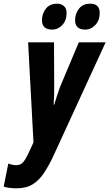

<svg xmlns="http://www.w3.org/2000/svg" viewBox="-89 -778 591 1038"><path d="M1 240Q-42 240 -69 231L-44 106Q-21 115 -2 115Q21 115 34 101Q47 87 60 61L92 -8L63 -549H203L204 -310Q204 -286 203.5 -261Q203 -236 201 -212H204Q212 -238 221 -266Q230 -294 236 -309L337 -549H482L196 73Q173 121 147.5 159Q122 197 87.5 218.5Q53 240 1 240ZM372 -618Q317 -618 317 -669Q317 -704 338 -731Q359 -758 399 -758Q450 -758 450 -708Q450 -668 426.5 -643Q403 -618 372 -618ZM193 -618Q138 -618 138 -669Q138 -704 159 -731Q180 -758 220 -758Q243 -758 257 -745Q271 -732 271 -708Q271 -668 248 -643Q225 -618 193 -618Z"/></svg>

Font: Noto Sans ExtraCondensed ExtraBold
Style: Italic
Weight: 800
Width: 2
Italic angle: -12°
Designer: Monotype Design Team
Foundry: Monotype Imaging Inc.
Version: Version 2.013; ttfautohint (v1.8.4.7-5d5b)